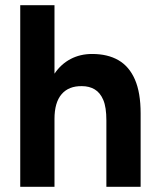

<svg xmlns="http://www.w3.org/2000/svg" viewBox="-20 -720 610 740"><path d="M58 0V-700H190V-436Q215 -473 252 -492.5Q289 -512 335 -512Q395 -512 436.5 -488Q478 -464 500 -413.5Q522 -363 522 -283V0H390V-256Q390 -307 378 -335Q366 -363 345 -375.5Q324 -388 296 -388Q245 -389 217.5 -357Q190 -325 190 -262V0Z"/></svg>

Font: Figtree Light
Style: Bold
Weight: 700
Version: Version 2.002